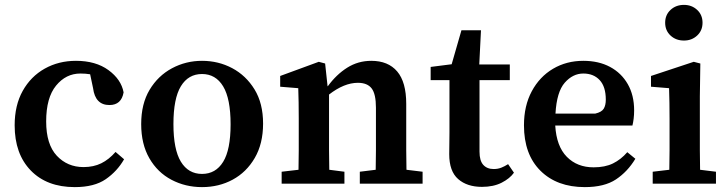

<svg xmlns="http://www.w3.org/2000/svg" viewBox="-20 -752 2982 786"><path d="M286 14Q172 14 106 -54Q40 -122 40 -239Q40 -321 73 -380Q106 -439 163 -471Q220 -503 291 -503Q372 -503 424 -465Q476 -427 486 -374Q477 -322 428 -322Q370 -322 361 -391L349 -448Q330 -451 309 -451Q250 -451 209.5 -401.5Q169 -352 169 -255Q169 -161 212.5 -114.5Q256 -68 322 -68Q363 -68 394.5 -83.5Q426 -99 453 -130L488 -100Q460 -51 413 -18.5Q366 14 286 14Z M807 14Q739 14 682 -16Q625 -46 591.5 -104Q558 -162 558 -244Q558 -327 592.5 -384.5Q627 -442 684 -472.5Q741 -503 807 -503Q874 -503 930.5 -473Q987 -443 1022 -386Q1057 -329 1057 -246Q1057 -164 1023 -105.5Q989 -47 932.5 -16.5Q876 14 807 14ZM807 -40Q863 -40 893.5 -89.5Q924 -139 924 -243Q924 -348 893.5 -398.5Q863 -449 807 -449Q751 -449 720.5 -399Q690 -349 690 -244Q690 -140 720.5 -90Q751 -40 807 -40Z M1133 0V-49L1202 -57Q1203 -95 1203 -137Q1203 -179 1203 -213V-267Q1203 -305 1202.5 -332.5Q1202 -360 1201 -391L1127 -397V-441L1285 -499L1311 -492L1321 -399H1322Q1357 -447 1401.5 -475Q1446 -503 1500 -503Q1569 -503 1606 -459.5Q1643 -416 1643 -327V-213Q1643 -178 1643 -136.5Q1643 -95 1644 -57L1710 -49V0H1453V-49L1518 -57Q1519 -95 1519 -136.5Q1519 -178 1519 -213V-311Q1519 -367 1501.5 -390Q1484 -413 1445 -413Q1389 -413 1327 -365V-213Q1327 -179 1327 -137Q1327 -95 1328 -57L1390 -49V0Z M1953 13Q1892 13 1855.5 -19Q1819 -51 1819 -121Q1819 -142 1819.5 -162.5Q1820 -183 1820 -209V-424H1743V-478L1829 -489L1869 -628H1949L1942 -488H2067V-424H1943V-131Q1943 -94 1958.5 -77Q1974 -60 2001 -60Q2018 -60 2032 -65.5Q2046 -71 2060 -80L2084 -45Q2067 -21 2033.5 -4Q2000 13 1953 13Z M2368 -451Q2325 -451 2292 -413.5Q2259 -376 2254 -287H2417Q2443 -293 2451.5 -307Q2460 -321 2460 -344Q2460 -397 2435 -424Q2410 -451 2368 -451ZM2374 14Q2260 14 2192.5 -53Q2125 -120 2125 -239Q2125 -319 2157 -378.5Q2189 -438 2244 -470.5Q2299 -503 2368 -503Q2431 -503 2477.5 -478Q2524 -453 2550 -407.5Q2576 -362 2576 -300Q2576 -282 2574 -266Q2572 -250 2569 -238H2253Q2258 -153 2300.5 -110Q2343 -67 2410 -67Q2457 -67 2489.5 -83Q2522 -99 2548 -129L2581 -102Q2549 -49 2501.5 -17.5Q2454 14 2374 14Z M2652 0V-49L2720 -57Q2721 -95 2721 -137Q2721 -179 2721 -213V-264Q2721 -302 2720.5 -331Q2720 -360 2719 -391L2645 -397V-441L2820 -499L2847 -492L2845 -358V-213Q2845 -179 2845 -137Q2845 -95 2846 -57L2911 -49V0ZM2780 -586Q2747 -586 2725 -606.5Q2703 -627 2703 -659Q2703 -691 2725 -711.5Q2747 -732 2780 -732Q2812 -732 2834 -711.5Q2856 -691 2856 -659Q2856 -627 2834 -606.5Q2812 -586 2780 -586Z"/></svg>

Font: Source Serif 4 SmText Semibold
Style: Regular
Weight: 600
Designer: Frank Grießhammer
Foundry: Adobe
Version: Version 4.005;hotconv 1.1.0;makeotfexe 2.6.0